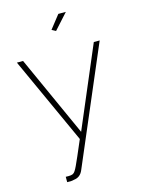

<svg xmlns="http://www.w3.org/2000/svg" viewBox="-139 -808 815 1109"><g transform="rotate(-15 269.0 -253.5)"><path d="M285 -638 261 -651 323 -730H368ZM121 190Q159 192 168 183Q177 178 192.5 145.5Q208 113 256 0L19 -520H56L274 -38L479 -520H514L217 176Q201 215 162 219Q144 224 121 222Z"/></g></svg>

Font: Raleway-v4020 ExtraLight
Style: Regular
Weight: 275
Designer: Matt McInerney, Pablo Impallari, Rodrigo Fuenzalida
Foundry: Matt McInerney, Pablo Impallari, Rodrigo Fuenzalida
Version: Version 4.020;PS 004.020;hotconv 1.0.88;makeotf.lib2.5.64775